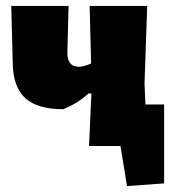

<svg xmlns="http://www.w3.org/2000/svg" viewBox="-20 -492 588 647"><path d="M280 0 288 -177H278Q241 -143 193 -124Q107 -124 66 -160.5Q25 -197 23 -275L18 -472H211L207 -314Q207 -267 246 -267Q262 -267 287 -278L282 -472H476L467 -210L470 -140H533V126L408 135L386 0Z"/></svg>

Font: Alegreya Sans SC Black
Style: Regular
Weight: 900
Designer: Juan Pablo del Peral
Foundry: Huerta Tipografica
Version: Version 2.007